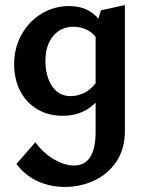

<svg xmlns="http://www.w3.org/2000/svg" viewBox="-20 -452 578 761"><path d="M475 -432V67Q475 139 441 189Q407 239 352.5 264Q298 289 237 289Q181 289 131 267Q81 245 45 198L120 112Q154 157 195.5 180.5Q237 204 273 204Q359 204 359 71V-45Q307 7 229 7Q171 7 127 -19.5Q83 -46 59.5 -92.5Q36 -139 36 -198Q36 -262 65.5 -315Q95 -368 145 -398Q195 -428 254 -428Q328 -428 370 -378L380 -411ZM359 -122V-306Q343 -326 320 -336Q297 -346 272 -346Q221 -346 190.5 -309Q160 -272 160 -211Q160 -150 186.5 -110.5Q213 -71 260 -71Q286 -71 312 -83Q338 -95 359 -122Z"/></svg>

Font: Ysabeau Infant
Style: Bold
Weight: 700
Designer: Christian Thalmann (Catharsis Fonts)
Version: Version 0.003